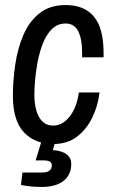

<svg xmlns="http://www.w3.org/2000/svg" viewBox="-20 -558 450 760"><path d="M192 12Q118 12 74.5 -34.5Q31 -81 31 -179Q31 -237 40 -300Q49 -363 71.5 -417Q94 -471 135 -504.5Q176 -538 240 -538Q314 -538 352 -492Q390 -446 390 -349V-331H305V-348Q305 -406 289 -435.5Q273 -465 240 -465Q207 -465 184.5 -442Q162 -419 148.5 -383Q135 -347 128 -308Q121 -269 118.5 -236Q116 -203 116 -186Q116 -127 135 -94Q154 -61 190 -61Q218 -61 239.5 -79.5Q261 -98 274.5 -128Q288 -158 292 -192H374Q368 -139 345 -92Q322 -45 284 -16.5Q246 12 192 12ZM145 182Q100 182 63 174L69 125H145Q165 125 175 118Q185 111 185 96Q185 77 154 77H121L148 -11H203L189 36Q262 42 262 91Q262 134 231.5 158Q201 182 145 182Z"/></svg>

Font: Archivo Narrow
Style: Italic
Weight: 400
Italic angle: -8°
Designer: Hector Gatti
Foundry: Omnibus-Type
Version: Version 3.002